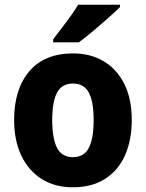

<svg xmlns="http://www.w3.org/2000/svg" viewBox="-20 -786 620 816"><path d="M540 -276Q540 -191 511.5 -126.5Q483 -62 427 -26Q371 10 289 10Q212 10 156 -26Q100 -62 70 -126Q40 -190 40 -276Q40 -407 104.5 -483Q169 -559 291 -559Q364 -559 420 -526Q476 -493 508 -430Q540 -367 540 -276ZM202 -275Q202 -197 222.5 -157.5Q243 -118 290 -118Q337 -118 357.5 -157.5Q378 -197 378 -276Q378 -354 357.5 -392.5Q337 -431 290 -431Q243 -431 222.5 -392.5Q202 -354 202 -275ZM490 -756Q472 -738 440.5 -710Q409 -682 375 -653.5Q341 -625 315 -606H206V-619Q231 -652 261.5 -692Q292 -732 312 -766H490Z"/></svg>

Font: Noto Sans Telugu SemiCondensed ExtraBold
Style: Regular
Weight: 800
Width: 4
Designer: Jelle Bosma - Monotype Design Team
Foundry: Monotype Imaging Inc.
Version: Version 2.005; ttfautohint (v1.8.4.7-5d5b)